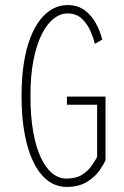

<svg xmlns="http://www.w3.org/2000/svg" viewBox="-20 -726 490 757"><path d="M396 -345V-95Q390 -79.5 372.5 -54.2Q355 -29 323 -9Q291 11 242 11Q211 11 184 -3.8Q157 -18.5 135.2 -47.8Q113.5 -77 97.8 -120.2Q82 -163.5 73.5 -220.5Q65 -277.5 65 -348Q65 -418.5 73.8 -475.5Q82.5 -532.5 99 -575.5Q115.5 -618.5 138 -647.5Q160.5 -676.5 187.8 -691.2Q215 -706 246 -706Q286 -706 313.5 -685.8Q341 -665.5 358 -634.2Q375 -603 383 -570L354 -553Q349 -574.5 337 -602.8Q325 -631 303 -652Q281 -673 246 -673Q217.5 -673 191.2 -652.2Q165 -631.5 144.5 -590.5Q124 -549.5 112 -488.8Q100 -428 100 -348Q100 -268 110.8 -207.2Q121.5 -146.5 140.8 -105.2Q160 -64 185.8 -43Q211.5 -22 242 -22Q279.5 -22 303 -36.8Q326.5 -51.5 340.5 -71.5Q354.5 -91.5 363 -107V-313H244V-345Z"/></svg>

Font: League Mono Thin Condensed
Style: Regular
Weight: 100
Width: 1
Designer: Tyler Finck
Foundry: The League of Moveable Type / Tyler Finck
Version: Version 2.300;RELEASE